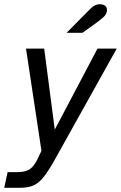

<svg xmlns="http://www.w3.org/2000/svg" viewBox="-60 -726 572 908"><path d="M-40 162 -24 88H22Q61 88 81 74Q101 60 116 29L136 -13L63 -496H149L199 -113L401 -496H492L193 40Q166 87 144 114Q122 141 97 151.5Q72 162 35 162ZM255 -571 358 -675Q374 -692 386 -699Q398 -706 412 -706Q427 -706 436.5 -699Q446 -692 446 -678Q446 -659 427 -643Q408 -627 393 -616L330 -571Z"/></svg>

Font: Atkinson Hyperlegible Next
Style: Italic
Weight: 400
Italic angle: -12°
Designer: Elliott Scott, Megan Eiswerth, Linus Boman, Theodore Petrosky, Letters from Sweden
Foundry: Applied Design Works, Letters from Sweden
Version: Version 2.001